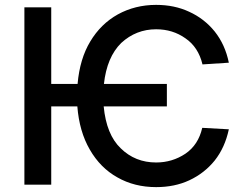

<svg xmlns="http://www.w3.org/2000/svg" viewBox="-20 -757 1009 787"><path d="M475 -149Q534 -91 620 -91Q686 -91 740 -127Q793 -163 809 -233L918 -227Q902 -152 860 -99Q818 -47 756 -18Q696 10 620 10Q531 10 461 -30Q391 -69 348 -144Q305 -218 297 -321H190V0H80V-727H190V-413H298Q307 -516 350 -587Q393 -659 463 -698Q534 -737 620 -737Q695 -737 755 -709Q817 -681 860 -628Q903 -574 918 -500L810 -493Q793 -564 740 -600Q688 -637 620 -637Q538 -637 477 -581Q418 -523 406 -413H664V-321H405Q416 -205 475 -149Z"/></svg>

Font: Sinter Medium
Style: Regular
Weight: 500
Foundry: Adobe & rsms
Version: Version 1.000